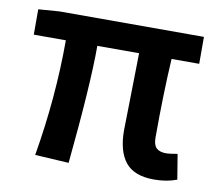

<svg xmlns="http://www.w3.org/2000/svg" viewBox="-62 -563 735 648"><g transform="rotate(10 305.5 -239.5)"><path d="M503.9 12.2Q436 12.2 406 -25.1Q376 -62.5 376 -133.8Q376 -152.3 378.2 -250.5Q380.4 -348.6 380.9 -398.9H237.8Q237.8 -263.7 210.9 6.8L95.2 0Q129.9 -203.6 129.9 -398.9H20V-485.8L91.8 -491.2H586.9V-398.9H492.2Q484.9 -274.9 484.9 -127.9Q484.9 -103 495.8 -92.5Q506.8 -82 529.8 -82Q539.6 -82 567.9 -86.9L582 -1Q547.4 12.2 503.9 12.2Z"/></g></svg>

Font: Toshiba Sans Medium
Style: Regular
Weight: 500
Designer: Paul D. Hunt
Foundry: Toshiba Corporation
Version: Version 2.020;PS 2.0;hotconv 1.0.86;makeotf.lib2.5.63406